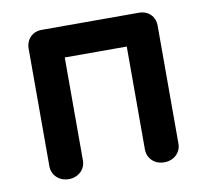

<svg xmlns="http://www.w3.org/2000/svg" viewBox="-65 -606 730 677"><g transform="rotate(-10 300.0 -267.5)"><path d="M531 -479C531 -512 507 -535 474 -535H125C93 -535 69 -511 69 -478V-57C69 -24 95 0 129 0C163 0 189 -24 189 -56V-425H411V-57C411 -24 436 0 471 0C505 0 531 -24 531 -56Z"/></g></svg>

Font: Hotpoint
Style: Bold
Weight: 700
Designer: Andrew Paglinawan, Luciano Perondi, Riccardo Olocco
Foundry: CAST Cooperativa Anonima Servizi Tipografici
Version: Version 1.000;PS 2.1;hotconv 16.6.51;makeotf.lib2.5.65220